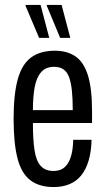

<svg xmlns="http://www.w3.org/2000/svg" viewBox="-20 -744 427 776"><path d="M197 12Q138 12 102 -16Q66 -44 50.5 -105Q35 -166 35 -263Q35 -364 52 -424.5Q69 -485 106 -512Q143 -539 202 -539Q251 -539 284.5 -516.5Q318 -494 335 -440.5Q352 -387 352 -294V-247H113Q113 -180 119.5 -137Q126 -94 144.5 -73.5Q163 -53 196 -53Q214 -53 228 -59.5Q242 -66 252.5 -81Q263 -96 269 -120Q275 -144 276 -179H350Q349 -132 338.5 -96Q328 -60 309 -36Q290 -12 261.5 0Q233 12 197 12ZM113 -299H274Q274 -346 270.5 -378.5Q267 -411 259 -432.5Q251 -454 236 -464Q221 -474 199 -474Q165 -474 146 -452Q127 -430 120 -391Q113 -352 113 -299ZM223 -591 169 -721V-724H229L264 -591ZM138 -591 83 -721 84 -724H144L179 -591Z"/></svg>

Font: Archivo ExtraCondensed
Style: Regular
Weight: 400
Width: 2
Designer: Hector Gatti
Foundry: Omnibus-Type
Version: Version 2.001